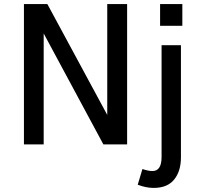

<svg xmlns="http://www.w3.org/2000/svg" viewBox="-20 -710 990 944"><path d="M97.7 0V-689.9H212.9L507.3 -145V-689.9H605V0H488.3L194.8 -545.4V0ZM767.1 -583V-689.9H876.5V-583ZM735.8 213.9Q697.3 213.9 657.2 198.2L680.2 121.1Q709.5 130.9 729.5 130.9Q774.4 130.9 774.4 62V-487.8H869.6V64Q869.6 131.3 836.4 172.6Q803.2 213.9 735.8 213.9Z"/></svg>

Font: HK Grotesk Medium
Style: Regular
Weight: 500
Designer: Alfredo Marco Pradil and Stefan Peev
Foundry: Hanken Design Co.
Version: Version 1.045;PS 001.045;hotconv 1.0.88;makeotf.lib2.5.64775